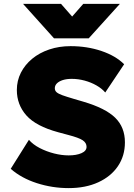

<svg xmlns="http://www.w3.org/2000/svg" viewBox="-20 -951 686 986"><path d="M332.5 15Q248.5 15 169.2 -10.5Q90 -36 35 -84L128.5 -233Q149 -209 183.5 -191Q218 -173 257.5 -163Q297 -153 332.5 -153Q372.5 -153 398.5 -164.5Q424.5 -176 424.5 -197Q424.5 -217.5 404.5 -230.8Q384.5 -244 330.5 -258L278.5 -272Q164.5 -303 115.5 -358.2Q66.5 -413.5 66.5 -489Q66.5 -536.5 87.2 -577.5Q108 -618.5 145.2 -649.2Q182.5 -680 233 -697Q283.5 -714 342.5 -714Q427.5 -714 500.8 -689.2Q574 -664.5 617.5 -621L520.5 -476Q503 -496.5 475.5 -512.2Q448 -528 415 -537Q382 -546 348.5 -546Q322 -546 302.5 -539.8Q283 -533.5 272.2 -522.8Q261.5 -512 261.5 -498Q261.5 -485.5 270.5 -477.5Q279.5 -469.5 300.2 -462Q321 -454.5 356.5 -444L407.5 -429Q521.5 -395.5 571.5 -346.5Q621.5 -297.5 621.5 -220Q621.5 -150.5 585.5 -97.5Q549.5 -44.5 484.5 -14.8Q419.5 15 332.5 15ZM257.5 -754 98.5 -931H293.5L350.5 -866L407.5 -931H595.5L435.5 -754Z"/></svg>

Font: Geologica Black
Style: Regular
Weight: 900
Designer: Sindre Bremnes, Frode Helland
Foundry: Monokrom Skriftforlag AS
Version: Version 1.010;gftools[0.9.28]